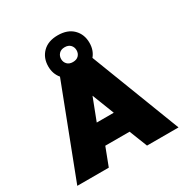

<svg xmlns="http://www.w3.org/2000/svg" viewBox="-192 -1023 1145 1183"><g transform="rotate(-30 380.0 -432.0)"><path d="M495.1 -636.2 740.2 0H516.1L465.8 -127.9H293L244.1 0H20L264.2 -636.2Q232.9 -673.3 232.9 -726.1Q232.9 -786.6 271.5 -825.2Q310.1 -863.8 378.9 -863.8Q448.2 -863.8 487.1 -825.2Q525.9 -786.6 525.9 -726.1Q525.9 -672.9 495.1 -636.2ZM378.9 -778.8Q353 -778.8 338.6 -763.4Q324.2 -748 324.2 -726.1Q324.2 -704.1 338.6 -689Q353 -673.8 378.9 -673.8Q405.3 -673.8 419.7 -688.7Q434.1 -703.6 434.1 -726.1Q434.1 -748.5 419.7 -763.7Q405.3 -778.8 378.9 -778.8ZM318.8 -277.8H439.9L378.9 -434.1Z"/></g></svg>

Font: Kanit ExtraBold
Style: Regular
Weight: 800
Designer: Katatrad Team
Foundry: CadsonDemak
Version: Version 1.000;PS 001.000;hotconv 1.0.88;makeotf.lib2.5.64775